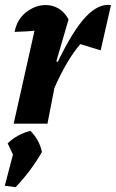

<svg xmlns="http://www.w3.org/2000/svg" viewBox="-30 -516 483 801"><path d="M27 0 114 -388Q98 -386 78.5 -385Q59 -384 31 -383Q41 -436 79.5 -465.5Q118 -495 161 -495Q190 -495 215 -480Q240 -465 256 -435L205 -260L211 -258Q275 -390 328 -446Q381 -502 433 -495L390 -306L305 -332Q276 -298 249.5 -253Q223 -208 197 -149L168 0ZM-10 259 24 129 2 82Q43 43 97 30Q134 67 145 118Q99 198 35 265Z"/></svg>

Font: Piazzolla
Style: Bold Italic
Weight: 700
Italic angle: -11.3°
Designer: Juan Pablo del Peral
Foundry: Huerta Tipografica
Version: Version 1.330